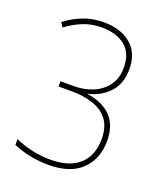

<svg xmlns="http://www.w3.org/2000/svg" viewBox="-132 -886 774 896"><g transform="rotate(20 254.5 -438.0)"><path d="M416 -629Q416 -556 374.5 -512.5Q333 -469 274 -456V-454Q349 -443 391 -400Q433 -357 433 -279Q433 -190 377 -135.5Q321 -81 214 -81Q164 -81 118.5 -90.5Q73 -100 37 -116V-145Q71 -129 116.5 -118Q162 -107 213 -107Q308 -107 357 -152.5Q406 -198 406 -279Q406 -338 379.5 -373.5Q353 -409 305.5 -425Q258 -441 198 -441H133V-467H200Q252 -467 295 -485.5Q338 -504 363.5 -539.5Q389 -575 389 -627Q389 -700 345 -734.5Q301 -769 229 -769Q178 -769 135.5 -751.5Q93 -734 56 -706L42 -728Q82 -759 128.5 -777Q175 -795 230 -795Q314 -795 365 -752.5Q416 -710 416 -629Z"/></g></svg>

Font: Noto Sans Kannada UI SemiCondensed Thin
Style: Regular
Weight: 100
Width: 4
Designer: Jelle Bosma - Monotype Design Team
Foundry: Monotype Imaging Inc.
Version: Version 2.005; ttfautohint (v1.8.4.7-5d5b)